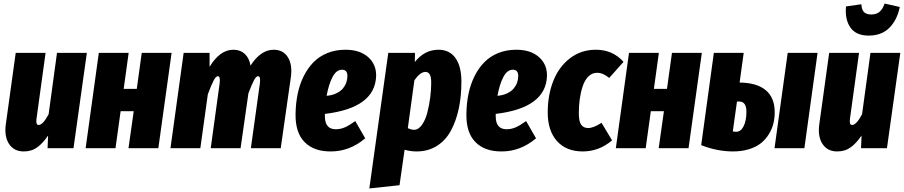

<svg xmlns="http://www.w3.org/2000/svg" viewBox="-20 -829 5056 1074"><path d="M112.8 18.1Q57.6 18.1 30 -24.7Q2.4 -67.4 13.2 -138.2L67.9 -533.2H234.9L184.1 -164.1Q179.7 -129.9 195.8 -129.9Q220.2 -129.9 252 -189.9L298.8 -533.2H465.8L391.1 0H246.1L249 -70.8Q220.7 -28.8 189 -5.4Q157.2 18.1 112.8 18.1Z M698.7 0 728 -207H654.8L626 0H459L532.7 -533.2H699.7L671.9 -332H745.1L772.9 -533.2H939.9L865.7 0Z M1510.7 -550.8Q1564.5 -550.8 1590.8 -508.1Q1617.2 -465.3 1606.4 -393.1L1550.3 0H1383.3L1433.6 -361.8Q1439 -402.8 1423.3 -402.8Q1413.1 -402.8 1401.1 -380.9Q1389.2 -358.9 1369.6 -307.1L1325.7 0H1158.7L1208.5 -361.8Q1213.9 -402.8 1198.7 -402.8Q1188 -402.8 1175.5 -379.6Q1163.1 -356.4 1142.6 -301.8L1100.6 0H933.6L1007.3 -533.2H1152.3V-455.1Q1210 -550.8 1285.6 -550.8Q1324.2 -550.8 1349.4 -527.3Q1374.5 -503.9 1381.3 -461.9Q1438.5 -550.8 1510.7 -550.8Z M1912.1 -550.8Q1992.7 -550.8 2039.1 -509.8Q2085.4 -468.8 2084 -403.8Q2078.1 -225.1 1797.4 -191.9V-178.2Q1797.4 -106 1858.4 -106Q1884.8 -106 1909.7 -116.9Q1934.6 -127.9 1967.3 -151.9L2022.9 -55.2Q1936 18.1 1831.1 18.1Q1736.3 19 1683.8 -34.2Q1631.3 -87.4 1633.3 -192.9Q1634.3 -252 1645.3 -304.7Q1656.2 -357.4 1678.7 -402.6Q1701.2 -447.8 1733.4 -480.7Q1765.6 -513.7 1811.3 -532.2Q1856.9 -550.8 1912.1 -550.8ZM1807.1 -293Q1838.4 -295.9 1861.8 -307.1Q1885.3 -318.4 1898.2 -334.2Q1911.1 -350.1 1917.2 -367.7Q1923.3 -385.3 1923.3 -403.8Q1923.3 -439 1893.1 -439Q1861.3 -439 1839.8 -397.7Q1818.4 -356.4 1807.1 -293Z M2045.9 225.1 2151.9 -533.2H2301.3L2300.3 -481.9Q2354.5 -550.8 2433.1 -550.8Q2494.1 -550.8 2527.6 -504.6Q2561 -458.5 2561 -372.1Q2561 -290 2546.1 -220.7Q2531.2 -151.4 2501.7 -97.2Q2472.2 -43 2423.3 -12.5Q2374.5 18.1 2311 18.1Q2276.4 18.1 2243.2 8.8L2214.8 207ZM2295.9 -103Q2320.8 -103 2340.3 -130.6Q2359.9 -158.2 2370.6 -200.2Q2381.3 -242.2 2386.7 -284.9Q2392.1 -327.6 2392.1 -365.2Q2392.1 -399.9 2383.5 -413.3Q2375 -426.8 2359.9 -426.8Q2330.6 -426.8 2297.9 -379.9L2261.2 -111.8Q2281.2 -103 2295.9 -103Z M2867.7 -550.8Q2948.2 -550.8 2994.6 -509.8Q3041 -468.8 3039.6 -403.8Q3033.7 -225.1 2752.9 -191.9V-178.2Q2752.9 -106 2814 -106Q2840.3 -106 2865.2 -116.9Q2890.1 -127.9 2922.9 -151.9L2978.5 -55.2Q2891.6 18.1 2786.6 18.1Q2691.9 19 2639.4 -34.2Q2586.9 -87.4 2588.9 -192.9Q2589.8 -252 2600.8 -304.7Q2611.8 -357.4 2634.3 -402.6Q2656.7 -447.8 2689 -480.7Q2721.2 -513.7 2766.8 -532.2Q2812.5 -550.8 2867.7 -550.8ZM2762.7 -293Q2793.9 -295.9 2817.4 -307.1Q2840.8 -318.4 2853.8 -334.2Q2866.7 -350.1 2872.8 -367.7Q2878.9 -385.3 2878.9 -403.8Q2878.9 -439 2848.6 -439Q2816.9 -439 2795.4 -397.7Q2773.9 -356.4 2762.7 -293Z M3313 -550.8Q3407.7 -550.8 3467.8 -482.9L3387.7 -393.1Q3353 -421.9 3319.8 -421.9Q3292 -421.9 3271.2 -401.1Q3250.5 -380.4 3239.3 -345.9Q3228 -311.5 3222.9 -274.2Q3217.8 -236.8 3217.8 -196.8Q3217.8 -148.9 3231.2 -130.9Q3244.6 -112.8 3270 -112.8Q3300.3 -112.8 3344.7 -142.1L3403.8 -43.9Q3331.1 18.1 3239.7 18.1Q3147.9 18.1 3095.9 -39.6Q3043.9 -97.2 3043.9 -200.2Q3043.9 -297.9 3075.2 -376.7Q3106.4 -455.6 3168.5 -503.2Q3230.5 -550.8 3313 -550.8Z M3664.6 0 3693.8 -207H3620.6L3591.8 0H3424.8L3498.5 -533.2H3665.5L3637.7 -332H3710.9L3738.8 -533.2H3905.8L3831.5 0Z M4117.2 -367.2Q4213.4 -366.2 4263.4 -324.5Q4313.5 -282.7 4313.5 -201.2Q4313.5 -168.5 4306.2 -138.2Q4298.8 -107.9 4281.2 -79.1Q4263.7 -50.3 4237.8 -29.1Q4211.9 -7.8 4171.4 5.1Q4130.9 18.1 4080.6 18.1Q3991.2 18.1 3902.3 -17.1L3973.1 -533.2H4140.1ZM4386.2 -533.2H4553.2L4479.5 0H4312.5ZM4098.1 -91.8Q4124.5 -91.8 4139.9 -123.5Q4155.3 -155.3 4155.3 -204.1Q4155.3 -261.2 4114.3 -261.2H4102.5L4079.1 -94.2Q4088.9 -91.8 4098.1 -91.8Z M4839.4 -629.9Q4768.6 -629.9 4737.1 -674.8Q4705.6 -719.7 4712.4 -793L4798.3 -805.2Q4799.8 -774.4 4813.2 -761.2Q4826.7 -748 4853.5 -748Q4881.8 -748 4899.7 -762.7Q4917.5 -777.3 4928.2 -809.1L5013.2 -790Q4998 -716.3 4954.6 -673.1Q4911.1 -629.9 4839.4 -629.9ZM4663.1 18.1Q4607.9 18.1 4580.3 -24.7Q4552.7 -67.4 4563.5 -138.2L4618.2 -533.2H4785.2L4734.4 -164.1Q4730 -129.9 4746.1 -129.9Q4770.5 -129.9 4802.2 -189.9L4849.1 -533.2H5016.1L4941.4 0H4796.4L4799.3 -70.8Q4771 -28.8 4739.3 -5.4Q4707.5 18.1 4663.1 18.1Z"/></svg>

Font: Fira Sans Compressed ExtraBold
Style: Italic
Weight: 800
Width: 3
Italic angle: -8°
Designer: Carrois Corporate & Edenspiekermann AG
Foundry: Carrois Corporate GbR & Edenspiekermann AG
Version: Version 4.203;PS 004.203;hotconv 1.0.88;makeotf.lib2.5.64775